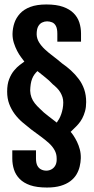

<svg xmlns="http://www.w3.org/2000/svg" viewBox="-20 -700 420 859"><path d="M190 139Q225.5 139 251 131.5Q276.5 124 294 111Q311.5 98 321.8 81Q332 64 336.5 45Q341 26 341.5 8Q342 -13 337 -31.8Q332 -50.5 324.5 -65.8Q317 -81 309.2 -92.8Q301.5 -104.5 296 -110Q302.5 -117 311.5 -125.2Q320.5 -133.5 330.2 -144.5Q340 -155.5 347.8 -170Q355.5 -184.5 360.5 -202.5Q365.5 -220.5 365.5 -243.5Q365.5 -274.5 356.8 -300Q348 -325.5 332.5 -346.2Q317 -367 297.5 -384.8Q278 -402.5 257.5 -416.5Q236.5 -434.5 216.5 -449.5Q196.5 -464.5 180.5 -479.5Q164.5 -494.5 154.5 -511Q144.5 -527.5 144 -546.5Q144 -569.5 150.8 -581.8Q157.5 -594 168.2 -599.2Q179 -604.5 190.5 -604.5Q202 -604.5 212.8 -600.2Q223.5 -596 230 -584Q236.5 -572 236.5 -549V-513.5H342.5V-550Q342.5 -576 334.8 -599.8Q327 -623.5 309.2 -641.2Q291.5 -659 262 -669.5Q232.5 -680 187.5 -680Q144.5 -680 115.5 -669Q86.5 -658 69.2 -639Q52 -620 44.2 -596.8Q36.5 -573.5 36 -548Q36 -527 42 -508Q48 -489 56.8 -472.2Q65.5 -455.5 74.5 -443.8Q83.5 -432 89 -424.5Q81 -419 68.2 -409.2Q55.5 -399.5 42.8 -384.2Q30 -369 21 -346Q12 -323 12 -290.5Q12 -259.5 21.2 -235Q30.5 -210.5 45.5 -190.2Q60.5 -170 80.2 -153Q100 -136 120 -120.5Q142.5 -104 162.5 -89.2Q182.5 -74.5 198.8 -59.8Q215 -45 224.2 -28.2Q233.5 -11.5 233.5 8Q234.5 25.5 228.8 37.8Q223 50 211.8 56.8Q200.5 63.5 187 63.5Q175 63.5 164.2 58.2Q153.5 53 147.2 41.2Q141 29.5 141 8V-27.5H35V9Q35 35 42.5 58.5Q50 82 67.8 100.2Q85.5 118.5 115.2 128.8Q145 139 190 139ZM234 -151.5Q216 -166 195.8 -181Q175.5 -196 157.5 -214.5Q146 -225 136 -237.5Q126 -250 120.8 -264.2Q115.5 -278.5 115 -294.5Q115.5 -310.5 117.5 -323.8Q119.5 -337 123.8 -347.8Q128 -358.5 134.2 -367Q140.5 -375.5 147.5 -382Q164 -368.5 182.2 -354.2Q200.5 -340 215.5 -323.5Q225.5 -315.5 234.5 -306.5Q243.5 -297.5 249.8 -287Q256 -276.5 259.5 -265.5Q263 -254.5 263 -241.5Q263 -227.5 260.5 -214.2Q258 -201 254 -189.5Q250 -178 244.8 -168.5Q239.5 -159 234 -151.5Z"/></svg>

Font: Anybody ExtraCondensed
Style: Bold
Weight: 700
Width: 2
Version: Version 1.113;gftools[0.9.25]